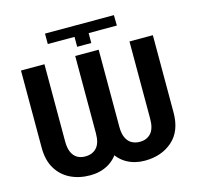

<svg xmlns="http://www.w3.org/2000/svg" viewBox="-125 -1021 1196 1162"><g transform="rotate(-15 473.5 -439.5)"><path d="M423.8 -823.7H256.3V-889.2H688L689 -823.7H512.2V-761.7H423.8ZM397.9 -710.9H517.1V-227.1Q517.1 -149.4 488.8 -96.7Q460.5 -43.9 411.4 -16.8Q362.3 10.3 300.3 10.3Q230.5 10.3 175.8 -16.8Q121.1 -43.9 89.6 -96.7Q58.1 -149.4 58.1 -227.1V-710.9H205.1V-227.1Q205.1 -185.5 217 -159.2Q229 -132.8 250.2 -120.4Q271.5 -107.9 300.3 -107.9Q345.2 -107.9 371.6 -136.5Q397.9 -165 397.9 -227.1ZM737.8 -710.9H884.3V-227.1Q884.3 -110.4 815.7 -50Q747.1 10.3 642.1 10.3Q580.1 10.3 531 -16.8Q481.9 -43.9 453.9 -96.7Q425.8 -149.4 425.8 -227.1V-710.9H544.9V-227.1Q544.9 -185.5 557.1 -159.2Q569.3 -132.8 591.3 -120.4Q613.3 -107.9 642.1 -107.9Q686 -107.9 711.9 -136.5Q737.8 -165 737.8 -227.1Z"/></g></svg>

Font: RobotoDEMO
Style: Regular
Weight: 400
Designer: Christian Robertson
Foundry: Google
Version: Version 2.136